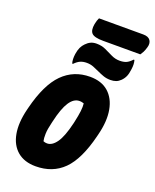

<svg xmlns="http://www.w3.org/2000/svg" viewBox="-202 -1250 1117 1382"><g transform="rotate(20 356.5 -558.5)"><path d="M395 -720Q483 -720 536 -673Q589 -626 604 -543Q619 -460 591 -350L587 -334Q540 -145 457 -62.5Q374 20 244 20Q158 20 104.5 -25Q51 -70 36 -151.5Q21 -233 48 -342L52 -358Q100 -549 185 -634.5Q270 -720 395 -720ZM247 -312Q234 -260 233 -225Q232 -190 237 -169Q245 -166 251 -164.5Q257 -163 266 -163Q305 -163 338 -210Q371 -257 396 -363L399 -376Q411 -430 415 -464.5Q419 -499 416 -524Q409 -526 401.5 -528Q394 -530 382 -530Q339 -530 306.5 -480.5Q274 -431 250 -325ZM553 -901Q582 -901 602.5 -909.5Q623 -918 646 -943H652Q661 -913 655 -873Q651 -838 641.5 -816.5Q632 -795 615 -778Q599 -762 580.5 -755Q562 -748 538 -748Q508 -748 483 -757Q458 -766 435 -777Q412 -788 388.5 -797Q365 -806 338 -806Q309 -806 288 -796.5Q267 -787 246 -765H240Q231 -794 237 -837Q242 -869 251.5 -889Q261 -909 276 -924Q293 -942 312 -951Q331 -960 357 -960Q396 -960 427 -945.5Q458 -931 488.5 -916Q519 -901 553 -901ZM310 -1137H649Q689 -1137 704 -1114.5Q719 -1092 708 -1058Q701 -1034 693.5 -1020Q686 -1006 678 -995H393Q326 -995 305.5 -1016Q285 -1037 294 -1087Q300 -1118 310 -1137Z"/></g></svg>

Font: Recursive Mn Csl St Blk
Style: Italic
Weight: 900
Italic angle: -15°
Monospace: yes
Version: Version 1.079;hotconv 1.0.112;makeotfexe 2.5.65598; ttfautoh